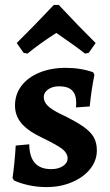

<svg xmlns="http://www.w3.org/2000/svg" viewBox="-20 -749 448 781"><path d="M37 -15 31 -25Q35 -52 38.5 -88Q42 -124 44 -157L99 -162Q100 -61 188 -61Q217 -61 236 -73.5Q255 -86 255 -105Q255 -125 235 -141.5Q215 -158 155 -187Q95 -215 68 -246.5Q41 -278 41 -320Q41 -365 67 -399.5Q93 -434 140 -453.5Q187 -473 247 -473Q309 -473 359 -455L364 -445Q351 -379 345 -316L289 -312L290 -330Q290 -365 273 -381.5Q256 -398 220 -398Q194 -398 176 -385.5Q158 -373 158 -354Q158 -335 174 -319Q190 -303 227 -285Q286 -257 317.5 -235Q349 -213 361.5 -190.5Q374 -168 374 -137Q374 -96 347 -62Q320 -28 273 -8Q226 12 170 12Q130 12 95 4Q60 -4 37 -15ZM76 -534 48 -574Q115 -640 199 -729H219Q302 -640 369 -574L341 -534L326 -531Q290 -559 253 -584.5Q216 -610 209 -615Q143 -573 92 -531Z"/></svg>

Font: Alegreya
Style: Bold
Weight: 700
Designer: Juan Pablo del Peral
Foundry: Huerta Tipografica
Version: Version 2.008; ttfautohint (v1.8)